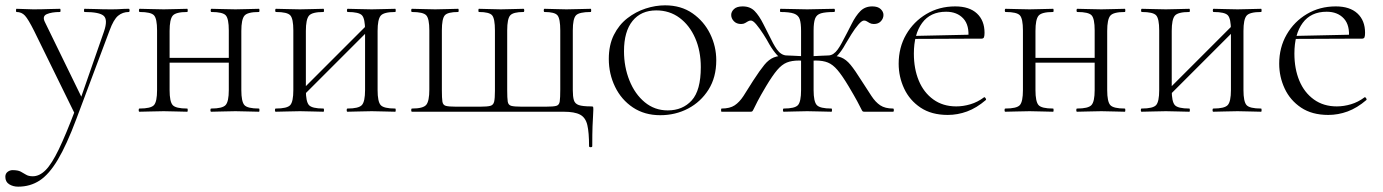

<svg xmlns="http://www.w3.org/2000/svg" viewBox="-54 -419 5185 720"><path d="M429 -386Q432 -386 432 -380Q432 -374 429 -374Q406 -374 389 -360Q372 -346 357 -305L232 28Q196 124 163 179.5Q130 235 94.5 258Q59 281 14 281Q-5 281 -19.5 272Q-34 263 -34 244Q-34 232 -25.5 225.5Q-17 219 -7 219Q13 219 23.5 224.5Q34 230 43.5 236Q53 242 69 242Q94 242 117 219Q140 196 166.5 141Q193 86 229 -9V13L74 -303Q52 -347 39.5 -360.5Q27 -374 8 -374Q6 -374 6 -380Q6 -386 8 -386Q23 -386 39 -385Q55 -384 70 -384Q102 -384 126.5 -385Q151 -386 171 -386Q173 -386 173 -380Q173 -374 171 -374Q140 -374 121.5 -366Q103 -358 115 -335L255 -48L235 -11L336 -301Q351 -345 335 -359.5Q319 -374 263 -374Q261 -374 261 -380Q261 -386 263 -386Q287 -386 308.5 -385Q330 -384 364 -384Q385 -384 398 -385Q411 -386 429 -386Z M557 -184V-202H826V-184ZM535 -81V-305Q535 -349 523.5 -361.5Q512 -374 470 -374Q467 -374 467 -380Q467 -386 470 -386Q488 -386 511.5 -385Q535 -384 560 -384Q583 -384 606.5 -385Q630 -386 648 -386Q650 -386 650 -380Q650 -374 648 -374Q605 -374 593.5 -360Q582 -346 582 -303V-81Q582 -38 593.5 -25Q605 -12 648 -12Q650 -12 650 -6Q650 0 648 0Q629 0 606 -1Q583 -2 560 -2Q535 -2 511.5 -1Q488 0 469 0Q466 0 466 -6Q466 -12 469 -12Q512 -12 523.5 -25Q535 -38 535 -81ZM804 -81V-305Q804 -349 792.5 -361.5Q781 -374 739 -374Q736 -374 736 -380Q736 -386 739 -386Q757 -386 780.5 -385Q804 -384 829 -384Q852 -384 875.5 -385Q899 -386 917 -386Q919 -386 919 -380Q919 -374 917 -374Q874 -374 862.5 -360Q851 -346 851 -303V-81Q851 -38 862.5 -25Q874 -12 917 -12Q919 -12 919 -6Q919 0 917 0Q898 0 875 -1Q852 -2 829 -2Q804 -2 780 -1Q756 0 738 0Q735 0 735 -6Q735 -12 738 -12Q780 -12 792 -25Q804 -38 804 -81Z M1074 -51 1061 -64 1333 -336 1346 -323ZM1046 -81V-305Q1046 -349 1034.5 -361.5Q1023 -374 981 -374Q978 -374 978 -380Q978 -386 981 -386Q999 -386 1022.5 -385Q1046 -384 1071 -384Q1094 -384 1117.5 -385Q1141 -386 1159 -386Q1161 -386 1161 -380Q1161 -374 1159 -374Q1116 -374 1104.5 -360Q1093 -346 1093 -303V-81Q1093 -38 1104.5 -25Q1116 -12 1159 -12Q1161 -12 1161 -6Q1161 0 1159 0Q1140 0 1117 -1Q1094 -2 1071 -2Q1046 -2 1022.5 -1Q999 0 980 0Q977 0 977 -6Q977 -12 980 -12Q1023 -12 1034.5 -25Q1046 -38 1046 -81ZM1315 -81V-305Q1315 -349 1303.5 -361.5Q1292 -374 1250 -374Q1247 -374 1247 -380Q1247 -386 1250 -386Q1268 -386 1291.5 -385Q1315 -384 1340 -384Q1363 -384 1386.5 -385Q1410 -386 1428 -386Q1430 -386 1430 -380Q1430 -374 1428 -374Q1385 -374 1373.5 -360Q1362 -346 1362 -303V-81Q1362 -38 1373.5 -25Q1385 -12 1428 -12Q1430 -12 1430 -6Q1430 0 1428 0Q1409 0 1386 -1Q1363 -2 1340 -2Q1315 -2 1291 -1Q1267 0 1249 0Q1246 0 1246 -6Q1246 -12 1249 -12Q1291 -12 1303 -25Q1315 -38 1315 -81Z M2155 129Q2155 78 2148.5 50Q2142 22 2121.5 11Q2101 0 2060 0H1491Q1488 0 1488 -6Q1488 -12 1491 -12Q1533 -12 1544.5 -26Q1556 -40 1556 -83V-305Q1556 -349 1544.5 -361.5Q1533 -374 1491 -374Q1488 -374 1488 -380Q1488 -386 1491 -386Q1509 -386 1532 -385Q1555 -384 1578 -384Q1601 -384 1623.5 -385Q1646 -386 1664 -386Q1666 -386 1666 -380Q1666 -374 1664 -374Q1625 -374 1614 -361.5Q1603 -349 1603 -305V-81Q1603 -51 1605 -38Q1607 -25 1618 -22Q1629 -19 1655 -19H1748Q1773 -19 1784.5 -22Q1796 -25 1799 -37.5Q1802 -50 1802 -78V-305Q1802 -349 1791.5 -361.5Q1781 -374 1742 -374Q1740 -374 1740 -380Q1740 -386 1742 -386Q1759 -386 1780.5 -385Q1802 -384 1824 -384Q1847 -384 1869 -385Q1891 -386 1909 -386Q1912 -386 1912 -380Q1912 -374 1909 -374Q1871 -374 1859.5 -361.5Q1848 -349 1848 -305V-81Q1848 -51 1850 -38Q1852 -25 1863.5 -22Q1875 -19 1901 -19H1994Q2021 -19 2032 -22Q2043 -25 2045 -38.5Q2047 -52 2047 -83V-305Q2047 -349 2036.5 -361.5Q2026 -374 1988 -374Q1985 -374 1985 -380Q1985 -386 1988 -386Q2005 -386 2026.5 -385Q2048 -384 2070 -384Q2094 -384 2118 -385Q2142 -386 2161 -386Q2163 -386 2163 -380Q2163 -374 2161 -374Q2118 -374 2106 -361.5Q2094 -349 2094 -305V-81Q2094 -57 2098 -43.5Q2102 -30 2116.5 -25Q2131 -20 2162 -20Q2169 -20 2170 -18.5Q2171 -17 2171 -8Q2171 1 2170 14.5Q2169 28 2168 54.5Q2167 81 2167 129Q2167 133 2161 133Q2155 133 2155 129Z M2422 13Q2363 13 2319.5 -16Q2276 -45 2252.5 -93.5Q2229 -142 2229 -198Q2229 -250 2248 -288Q2267 -326 2298.5 -350.5Q2330 -375 2367 -387Q2404 -399 2440 -399Q2500 -399 2543 -369Q2586 -339 2609 -292Q2632 -245 2632 -193Q2632 -129 2603 -83Q2574 -37 2526.5 -12Q2479 13 2422 13ZM2450 -5Q2506 -5 2540 -42.5Q2574 -80 2574 -167Q2574 -228 2553 -276Q2532 -324 2494.5 -352Q2457 -380 2407 -380Q2350 -380 2318 -340.5Q2286 -301 2286 -227Q2286 -168 2306.5 -117Q2327 -66 2364 -35.5Q2401 -5 2450 -5Z M2885 0Q2882 0 2882 -6Q2882 -12 2885 -12Q2927 -12 2938.5 -25Q2950 -38 2950 -81V-303Q2950 -332 2945 -347Q2940 -362 2923.5 -368Q2907 -374 2873 -374Q2871 -374 2871 -380Q2871 -386 2873 -386Q2899 -386 2924 -385Q2949 -384 2973 -384Q2997 -384 3022 -385Q3047 -386 3074 -386Q3077 -386 3077 -380Q3077 -374 3074 -374Q3041 -374 3024.5 -369Q3008 -364 3002.5 -349Q2997 -334 2997 -305V-81Q2997 -38 3009 -25Q3021 -12 3064 -12Q3066 -12 3066 -6Q3066 0 3064 0Q3045 0 3021 -1Q2997 -2 2973 -2Q2949 -2 2926 -1Q2903 0 2885 0ZM2652 0Q2650 0 2650 -6Q2650 -12 2652 -12Q2683 -12 2701 -24Q2719 -36 2734 -59Q2749 -82 2770 -116Q2796 -156 2812.5 -176Q2829 -196 2847.5 -203.5Q2866 -211 2897 -211Q2909 -211 2922 -210Q2935 -209 2951.5 -208.5Q2968 -208 2988 -207L2987 -189Q2960 -192 2942 -192Q2915 -192 2896.5 -184.5Q2878 -177 2860.5 -156.5Q2843 -136 2819 -96Q2797 -59 2787 -39.5Q2777 -20 2773 -11.5Q2769 -3 2767 -1.5Q2765 0 2760 0ZM2897 -195Q2876 -195 2860.5 -212Q2845 -229 2831 -253Q2822 -270 2808.5 -291Q2795 -312 2782.5 -327Q2770 -342 2762 -342Q2756 -342 2751 -339Q2746 -336 2740 -332.5Q2734 -329 2725 -329Q2708 -329 2698 -339.5Q2688 -350 2688 -363Q2688 -375 2698.5 -385Q2709 -395 2731 -395Q2759 -395 2776 -377.5Q2793 -360 2808.5 -329Q2824 -298 2845 -257Q2852 -244 2859.5 -233.5Q2867 -223 2876.5 -217Q2886 -211 2897 -211ZM3188 0Q3183 0 3181 -1.5Q3179 -3 3175 -11.5Q3171 -20 3160.5 -39.5Q3150 -59 3128 -96Q3104 -136 3086.5 -156.5Q3069 -177 3050.5 -184.5Q3032 -192 3005 -192Q2987 -192 2961 -189L2960 -207Q2980 -208 2996.5 -208.5Q3013 -209 3026.5 -210Q3040 -211 3051 -211Q3082 -211 3100.5 -203.5Q3119 -196 3135.5 -176Q3152 -156 3177 -116Q3199 -82 3214 -59Q3229 -36 3247 -24Q3265 -12 3295 -12Q3298 -12 3298 -6Q3298 0 3295 0ZM3051 -195V-211Q3062 -211 3071 -217Q3080 -223 3087.5 -233.5Q3095 -244 3102 -257Q3124 -298 3139.5 -329Q3155 -360 3172.5 -377.5Q3190 -395 3217 -395Q3238 -395 3248.5 -385Q3259 -375 3259 -363Q3259 -350 3249.5 -339.5Q3240 -329 3223 -329Q3214 -329 3207.5 -332.5Q3201 -336 3196.5 -339Q3192 -342 3186 -342Q3178 -342 3165 -327Q3152 -312 3139 -291Q3126 -270 3116 -253Q3103 -229 3087.5 -212Q3072 -195 3051 -195Z M3500 12Q3439 12 3398 -15.5Q3357 -43 3336.5 -87Q3316 -131 3316 -180Q3316 -241 3344 -289.5Q3372 -338 3420 -366.5Q3468 -395 3528 -395Q3581 -395 3609.5 -368.5Q3638 -342 3638 -296Q3638 -285 3636 -279.5Q3634 -274 3626 -274H3577Q3582 -324 3558.5 -349.5Q3535 -375 3494 -375Q3435 -375 3404 -333Q3373 -291 3373 -218Q3373 -161 3391.5 -116.5Q3410 -72 3446 -46Q3482 -20 3532 -20Q3558 -20 3585 -28Q3612 -36 3636 -54Q3638 -56 3641.5 -51.5Q3645 -47 3643 -44Q3608 -14 3572.5 -1Q3537 12 3500 12ZM3360 -273 3359 -284 3589 -289V-274Z M3804 -184V-202H4073V-184ZM3782 -81V-305Q3782 -349 3770.5 -361.5Q3759 -374 3717 -374Q3714 -374 3714 -380Q3714 -386 3717 -386Q3735 -386 3758.5 -385Q3782 -384 3807 -384Q3830 -384 3853.5 -385Q3877 -386 3895 -386Q3897 -386 3897 -380Q3897 -374 3895 -374Q3852 -374 3840.5 -360Q3829 -346 3829 -303V-81Q3829 -38 3840.5 -25Q3852 -12 3895 -12Q3897 -12 3897 -6Q3897 0 3895 0Q3876 0 3853 -1Q3830 -2 3807 -2Q3782 -2 3758.5 -1Q3735 0 3716 0Q3713 0 3713 -6Q3713 -12 3716 -12Q3759 -12 3770.5 -25Q3782 -38 3782 -81ZM4051 -81V-305Q4051 -349 4039.5 -361.5Q4028 -374 3986 -374Q3983 -374 3983 -380Q3983 -386 3986 -386Q4004 -386 4027.5 -385Q4051 -384 4076 -384Q4099 -384 4122.5 -385Q4146 -386 4164 -386Q4166 -386 4166 -380Q4166 -374 4164 -374Q4121 -374 4109.5 -360Q4098 -346 4098 -303V-81Q4098 -38 4109.5 -25Q4121 -12 4164 -12Q4166 -12 4166 -6Q4166 0 4164 0Q4145 0 4122 -1Q4099 -2 4076 -2Q4051 -2 4027 -1Q4003 0 3985 0Q3982 0 3982 -6Q3982 -12 3985 -12Q4027 -12 4039 -25Q4051 -38 4051 -81Z M4321 -51 4308 -64 4580 -336 4593 -323ZM4293 -81V-305Q4293 -349 4281.5 -361.5Q4270 -374 4228 -374Q4225 -374 4225 -380Q4225 -386 4228 -386Q4246 -386 4269.5 -385Q4293 -384 4318 -384Q4341 -384 4364.5 -385Q4388 -386 4406 -386Q4408 -386 4408 -380Q4408 -374 4406 -374Q4363 -374 4351.5 -360Q4340 -346 4340 -303V-81Q4340 -38 4351.5 -25Q4363 -12 4406 -12Q4408 -12 4408 -6Q4408 0 4406 0Q4387 0 4364 -1Q4341 -2 4318 -2Q4293 -2 4269.5 -1Q4246 0 4227 0Q4224 0 4224 -6Q4224 -12 4227 -12Q4270 -12 4281.5 -25Q4293 -38 4293 -81ZM4562 -81V-305Q4562 -349 4550.5 -361.5Q4539 -374 4497 -374Q4494 -374 4494 -380Q4494 -386 4497 -386Q4515 -386 4538.5 -385Q4562 -384 4587 -384Q4610 -384 4633.5 -385Q4657 -386 4675 -386Q4677 -386 4677 -380Q4677 -374 4675 -374Q4632 -374 4620.5 -360Q4609 -346 4609 -303V-81Q4609 -38 4620.5 -25Q4632 -12 4675 -12Q4677 -12 4677 -6Q4677 0 4675 0Q4656 0 4633 -1Q4610 -2 4587 -2Q4562 -2 4538 -1Q4514 0 4496 0Q4493 0 4493 -6Q4493 -12 4496 -12Q4538 -12 4550 -25Q4562 -38 4562 -81Z M4927 12Q4866 12 4825 -15.5Q4784 -43 4763.5 -87Q4743 -131 4743 -180Q4743 -241 4771 -289.5Q4799 -338 4847 -366.5Q4895 -395 4955 -395Q5008 -395 5036.5 -368.5Q5065 -342 5065 -296Q5065 -285 5063 -279.5Q5061 -274 5053 -274H5004Q5009 -324 4985.5 -349.5Q4962 -375 4921 -375Q4862 -375 4831 -333Q4800 -291 4800 -218Q4800 -161 4818.5 -116.5Q4837 -72 4873 -46Q4909 -20 4959 -20Q4985 -20 5012 -28Q5039 -36 5063 -54Q5065 -56 5068.5 -51.5Q5072 -47 5070 -44Q5035 -14 4999.5 -1Q4964 12 4927 12ZM4787 -273 4786 -284 5016 -289V-274Z"/></svg>

Font: Cormorant Light
Style: Regular
Weight: 300
Designer: Christian Thalmann (Catharsis Fonts)
Foundry: Catharsis Fonts
Version: Version 4.000